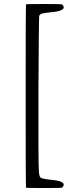

<svg xmlns="http://www.w3.org/2000/svg" viewBox="-20 -780 373 968"><path d="M201.2 168Q290 168 293 166Q323.2 134.8 242.2 127Q194.3 122.1 185.5 116.2Q176.8 110.4 175.8 78.1Q172.9 35.2 173.8 -330.1Q175.8 -693.4 177.7 -700.2Q181.6 -709 192.9 -711.9Q204.1 -714.8 242.2 -718.8Q323.2 -726.6 293 -757.8Q290 -759.8 201.2 -759.8Q112.3 -759.8 110.8 -757.8Q109.4 -755.9 109.4 -295.9Q109.4 164.1 110.8 166Q112.3 168 201.2 168Z"/></svg>

Font: Bpmf GenWan Min R
Style: R
Weight: 400
Foundry: But Ko
Version: Version 1.320